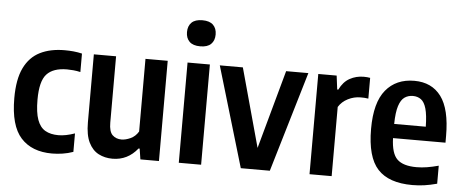

<svg xmlns="http://www.w3.org/2000/svg" viewBox="-52 -906 2509 1041"><g transform="rotate(5 1203.0 -385.5)"><path d="M260.5 10Q150.5 10 90.8 -56Q31 -122 31 -272Q31 -374.5 61 -436.2Q91 -498 147 -526Q203 -554 281 -554Q305 -554 328.8 -551.8Q352.5 -549.5 375.5 -544V-443.5Q356.5 -448 337 -449.8Q317.5 -451.5 302.5 -451.5Q227.5 -451.5 192.2 -413.2Q157 -375 157 -274.5Q157 -204.5 171.5 -164.8Q186 -125 214.8 -108.5Q243.5 -92 286.5 -92Q325.5 -92 375.5 -109.5V-9Q347.5 1 318 5.5Q288.5 10 260.5 10Z M589.5 9.5Q547.5 9.5 513.8 -8Q480 -25.5 460 -65.8Q440 -106 440 -175.5V-545.5H561V-184Q561 -135.5 580.2 -117Q599.5 -98.5 629.5 -98.5Q651 -98.5 677.8 -110.5Q704.5 -122.5 721 -150V-545.5H842V0H741L732 -58H726Q672 9.5 589.5 9.5Z M950 0V-545.5H1071.5V0ZM1010.5 -639Q971 -639 951.8 -658Q932.5 -677 932.5 -710Q932.5 -743 951.8 -762Q971 -781 1010.5 -781Q1050 -781 1069.2 -762Q1088.5 -743 1088.5 -710Q1088.5 -677 1069.2 -658Q1050 -639 1010.5 -639Z M1287.5 0 1125.5 -545.5H1251L1368.5 -117.5L1486.5 -545.5H1607.5L1445.5 0Z M1661.5 0V-545.5H1761.5L1771 -470.5H1777Q1798 -514 1832.8 -533Q1867.5 -552 1908.5 -552Q1918.5 -552 1927.8 -551.2Q1937 -550.5 1943.5 -549V-436Q1933 -438 1922.5 -438.5Q1912 -439 1901 -439Q1865.5 -439 1832.8 -422.5Q1800 -406 1782 -376.5V0Z M2221.5 10Q2093 10 2032.8 -55.5Q1972.5 -121 1972.5 -274.5Q1972.5 -417.5 2028.8 -485.8Q2085 -554 2184 -554Q2279 -554 2330 -485.5Q2381 -417 2381 -271V-234.5H2095.5Q2098 -151 2130.5 -119.8Q2163 -88.5 2236 -88.5Q2263.5 -88.5 2292.8 -93.2Q2322 -98 2355.5 -107V-9Q2318.5 1 2286.8 5.5Q2255 10 2221.5 10ZM2183.5 -471.5Q2157.5 -471.5 2138 -458Q2118.5 -444.5 2107.2 -409.8Q2096 -375 2095 -311.5H2267Q2266 -375 2256 -409.8Q2246 -444.5 2227.5 -458Q2209 -471.5 2183.5 -471.5Z"/></g></svg>

Font: Encode Sans Condensed Condensed SemiBold
Style: Regular
Weight: 600
Width: 3
Designer: Multiple Designers
Foundry: Impallari Type
Version: Version 3.000; ttfautohint (v1.8.3) -l 8 -r 50 -G 200 -x 14 